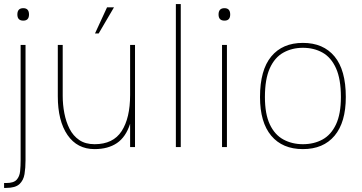

<svg xmlns="http://www.w3.org/2000/svg" viewBox="-31 -720 1770 940"><path d="M54 -649Q54 -680 83 -680Q111 -680 111 -649Q111 -619 83 -619Q54 -619 54 -649ZM70 -500H94V65Q94 102 89 132.5Q84 163 64 181.5Q44 200 -1 200H-11V176H0Q36 176 50.5 160Q65 144 67.5 118Q70 92 70 64Z M493 -684H527L452 -556H434ZM276 -251Q276 -208 284 -166Q292 -124 309.5 -89.5Q327 -55 357 -34.5Q387 -14 432 -14Q523 -14 564.5 -78Q606 -142 606 -255V-500H630V0H606V-114Q585 -49 541.5 -19.5Q498 10 432 10Q347 10 299.5 -59Q252 -128 252 -249V-500H276Z M830 -700H854V0H830Z M1039 -649Q1039 -680 1068 -680Q1096 -680 1096 -649Q1096 -619 1068 -619Q1039 -619 1039 -649ZM1056 -500H1080V0H1056Z M1242 -245Q1242 -377 1297 -443.5Q1352 -510 1452 -510Q1552 -510 1607 -443.5Q1662 -377 1662 -245Q1662 -121 1607 -55.5Q1552 10 1452 10Q1352 10 1297 -55.5Q1242 -121 1242 -245ZM1452 -14Q1506 -14 1548 -37Q1590 -60 1614 -111Q1638 -162 1638 -245Q1638 -333 1614 -386Q1590 -439 1548 -462.5Q1506 -486 1452 -486Q1399 -486 1356.5 -462.5Q1314 -439 1290 -386Q1266 -333 1266 -245Q1266 -162 1290 -111Q1314 -60 1356.5 -37Q1399 -14 1452 -14Z"/></svg>

Font: Haskoy Thin
Style: Regular
Weight: 100
Designer: Ertekin Erdin
Foundry: Ertekin Erdin
Version: Version 2.000; ttfautohint (v1.8.4.7-5d5b)